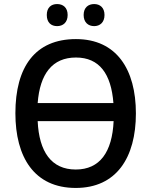

<svg xmlns="http://www.w3.org/2000/svg" viewBox="-20 -918 747 948"><path d="M211 -844C211 -806 233 -789 262 -789C291 -789 314 -807 314 -844C314 -881 291 -898 262 -898C233 -898 211 -881 211 -844ZM393 -844C393 -807 416 -789 445 -789C473 -789 496 -807 496 -844C496 -881 473 -898 445 -898C416 -898 393 -881 393 -844ZM651 -358C651 -576 555 -725 355 -725C153 -725 56 -587 56 -359C56 -142 149 10 354 10C555 10 651 -140 651 -358ZM355 -634C471 -634 529 -553 540 -409H166C177 -553 238 -634 355 -634ZM354 -81C234 -81 173 -168 166 -320H541C534 -167 473 -81 354 -81Z"/></svg>

Font: Noto Sans SemiCondensed Medium
Style: Regular
Weight: 500
Width: 4
Designer: Monotype Design Team
Foundry: Monotype Imaging Inc.
Version: Version 2.013